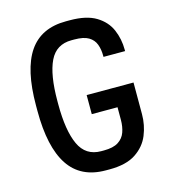

<svg xmlns="http://www.w3.org/2000/svg" viewBox="-108 -799 796 893"><g transform="rotate(-15 290.5 -353.0)"><path d="M291.5 5.9Q171.4 5.9 113.5 -81.8Q55.7 -169.4 55.7 -342.8V-369.1Q55.7 -542.5 113.5 -627.2Q171.4 -711.9 291.5 -711.9H310.1Q390.1 -711.9 436.3 -683.8Q482.4 -655.8 502 -610.4Q521.5 -564.9 521.5 -512.7V-506.8H417.5V-512.2Q417.5 -543 408.4 -567.4Q399.4 -591.8 375.7 -606Q352.1 -620.1 307.1 -620.1H293.9Q219.7 -620.1 188.5 -555.2Q157.2 -490.2 157.2 -363.8V-347.7Q157.2 -221.2 188.5 -153.6Q219.7 -85.9 293.9 -85.9H307.1Q352.1 -85.9 376.5 -101.6Q400.9 -117.2 410.4 -143.8Q419.9 -170.4 419.9 -203.1V-263.7H295.9V-355.5H521.5V-203.1Q521.5 -150.9 502 -103Q482.4 -55.2 436.3 -24.7Q390.1 5.9 310.1 5.9Z"/></g></svg>

Font: Kay Pho Du
Style: Bold
Weight: 700
Designer: Victor Gaultney, Khu Oo Reh
Foundry: SIL International
Version: Version 3.000